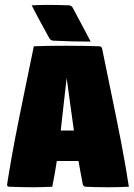

<svg xmlns="http://www.w3.org/2000/svg" viewBox="-20 -779 558 801"><path d="M9.5 -8.1Q9.5 -12 14.2 -38.6Q27.1 -118.9 43.7 -205Q60.3 -291 86.7 -418.6Q113 -546.1 121.1 -585.9Q169.9 -588.1 255.4 -588.1Q335 -588.1 394.5 -585.9Q398.4 -585.9 401.9 -583.1Q405.3 -580.3 406 -576.2Q416.7 -521.7 442.5 -398.2Q468.3 -274.7 486.5 -179.8Q504.6 -85 517.6 0Q471.4 2.2 432.6 2.2Q370.4 2.2 336.9 0Q332.8 -0.2 329.5 -3.1Q326.2 -5.9 325.4 -9.8Q314.5 -65.9 307.6 -107.4H217Q209.2 -55.2 198.2 0Q151.4 2.2 117.4 2.2Q76.9 2.2 17.6 0Q13.9 0 11.7 -2.3Q9.5 -4.6 9.5 -8.1ZM233.4 -234.4H288.3Q282.5 -274.4 272.5 -348.5Q262.5 -422.6 258.1 -453.4Q253.2 -413.6 245.1 -339.2Q237.1 -264.9 233.4 -234.4ZM112.1 -756.8Q146.5 -758.5 183.3 -758.5Q215.8 -758.5 268.3 -756.8Q272.2 -756.8 276.6 -754Q281 -751.2 283.2 -747.1Q292 -730.2 307.3 -701.9Q322.5 -673.6 334.7 -650.6Q346.9 -627.7 358.2 -605.5Q276.1 -605.5 200.9 -609.4Q196.8 -609.6 192.5 -612.4Q188.2 -615.2 186 -619.1Q132.8 -715.3 112.1 -756.8Z"/></svg>

Font: Digitalt
Style: Medium
Weight: 500
Designer: gluk
Foundry: gluk
Version: Version 0.60